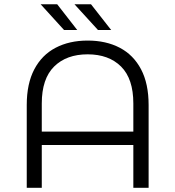

<svg xmlns="http://www.w3.org/2000/svg" viewBox="-20 -901 841 921"><path d="M108.3 0V-397.4Q108.3 -499.8 144.6 -568.6Q180.8 -637.4 246.8 -671.9Q312.8 -706.4 400.3 -706.4Q488.8 -706.4 554.6 -671.9Q620.3 -637.4 656.6 -568.6Q692.9 -499.8 692.9 -397.4V0H619.6V-404.5Q619.6 -523.2 560.7 -581.8Q501.7 -640.4 400.3 -640.4Q298.9 -640.4 239.6 -581.8Q180.4 -523.2 180.4 -404.5V0ZM155.2 -205.5V-269.8H646.7V-205.5ZM450.1 -757 337.2 -880.6H416.5L513.3 -757ZM287.3 -757 174.9 -880.6H254.3L350.5 -757Z"/></svg>

Font: Montserrat Alternates Thin
Style: Regular
Weight: 100
Designer: Julieta Ulanovsky
Foundry: Julieta Ulanovsky
Version: Version 9.000